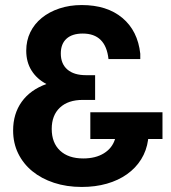

<svg xmlns="http://www.w3.org/2000/svg" viewBox="-20 -730 678 761"><path d="M624 -179H567V-176Q561 -133 539.5 -98.5Q518 -64 483.5 -39.5Q449 -15 403.5 -2Q358 11 304 11Q244 11 194 -5.5Q144 -22 108 -51.5Q72 -81 52 -122Q32 -163 32 -213Q32 -279 66 -326.5Q100 -374 164 -397Q126 -417 105 -450.5Q84 -484 84 -529Q84 -569 100 -602Q116 -635 145.5 -659Q175 -683 215.5 -696.5Q256 -710 304 -710Q404 -710 465 -659Q526 -608 536 -517V-496H410Q399 -597 308 -597Q266 -597 243.5 -576.5Q221 -556 221 -518Q221 -477 247 -454.5Q273 -432 321 -432H357V-334H308Q250 -334 217.5 -303.5Q185 -273 185 -219Q185 -164 218 -133Q251 -102 310 -102Q359 -102 392 -122.5Q425 -143 436 -179H338V-285H624Z"/></svg>

Font: Tilda Sans Extra Bold
Style: Regular
Weight: 800
Designer: ParaType Ltd
Foundry: ParaType Ltd
Version: Version 1.009